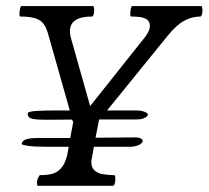

<svg xmlns="http://www.w3.org/2000/svg" viewBox="-20 -614 680 626"><path d="M144 -135.3H204.1L199.2 -108.9Q192.4 -80.1 179.2 -65.7Q166 -51.3 149.9 -47.1Q133.8 -43 110.4 -43Q108.4 -43 104.5 -34.7Q100.6 -26.4 100.6 -17.1Q100.6 -11.2 101.6 -9.8Q102.5 -8.3 104 -8.3H348.6Q351.1 -8.3 353.5 -13.7Q356 -19 356 -28.8Q356 -34.2 355.7 -38.3Q355.5 -42.5 354 -42.5Q328.1 -43.5 312.5 -46.6Q296.9 -49.8 287.4 -59.1Q277.8 -68.4 277.8 -85.9Q277.8 -92.8 280.3 -102.5L286.1 -135.3H402.3Q418 -135.3 431.6 -140.9Q445.3 -146.5 445.3 -155.8Q445.3 -158.7 439.7 -162.4Q434.1 -166 419.9 -166L291.5 -165L303.2 -224.6H426.3Q439.5 -224.6 447.5 -227.8Q455.6 -231 459 -234.6Q462.4 -238.3 462.4 -239.7Q462.4 -245.6 450.4 -249.8Q438.5 -253.9 425.8 -253.9H329.1L526.4 -497.1Q555.7 -533.2 581.1 -546.6Q606.4 -560.1 633.3 -560.1Q635.7 -560.1 637.9 -565.4Q640.1 -570.8 640.1 -580.1Q640.1 -589.4 637.7 -594.2H411.1Q408.7 -594.2 406.7 -586.2Q404.8 -578.1 404.8 -569.3Q404.8 -563 405.5 -561.5Q406.2 -560.1 408.2 -560.1Q442.4 -560.1 455.6 -552.7Q468.8 -545.4 468.8 -528.8Q468.8 -521.5 465.3 -513.9Q461.9 -506.3 455.6 -496.6L273.9 -268.1L211.4 -489.7Q208 -501.5 208 -512.2Q208 -560.1 280.3 -560.1Q282.7 -560.1 284.9 -565.4Q287.1 -570.8 287.1 -580.1Q287.1 -589.4 284.7 -594.2H49.8Q47.4 -594.2 45.4 -586.2Q43.5 -578.1 43.5 -569.3Q43.5 -563 44.2 -561.5Q44.9 -560.1 46.9 -560.1Q78.1 -560.1 95.9 -554Q113.8 -547.9 122.3 -535.9Q130.9 -523.9 136.7 -503.9L207.5 -253.9H171.9Q127 -253.9 105.2 -252.7Q83.5 -251.5 76.9 -249.3Q70.3 -247.1 70.3 -243.7Q70.3 -236.3 74.2 -232.2Q78.1 -228 89.8 -225.8Q101.6 -223.6 125 -223.6H139.2Q151.4 -224.1 209.5 -224.1H214.8L218.8 -216.3L209 -164.1H107.4Q72.8 -164.1 61.8 -158.4Q50.8 -152.8 50.8 -144.5Q50.8 -141.6 71.8 -138.4Q92.8 -135.3 144 -135.3Z"/></svg>

Font: Radley
Style: Italic
Weight: 400
Italic angle: -12°
Designer: Vernon Adams
Foundry: Vernon Adams
Version: Version 1.003; ttfautohint (v1.6)